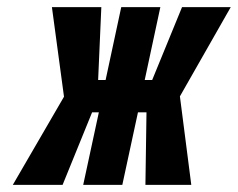

<svg xmlns="http://www.w3.org/2000/svg" viewBox="-20 -520 669 540"><path d="M629 -500H492L408 -295H387L431 -500H321L277 -295H256L265 -500H126L160 -248L16 0H156L239 -204H258L214 0H324L368 -204H392L389 0H518L486 -249Z"/></svg>

Font: Advent Pro
Style: Bold Italic
Weight: 700
Italic angle: -12°
Designer: VivaRado, Andreas Kalpakidis
Foundry: VivaRado, Andreas Kalpakidis
Version: Version 3.000